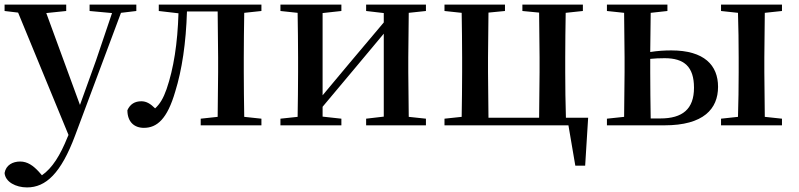

<svg xmlns="http://www.w3.org/2000/svg" viewBox="-27 -547 3486 838"><path d="M364 -499 462 -490 392 -283 322 -89 175 -490 262 -499V-527H-7V-499L52 -492L272 42L268 51C236 131 201 187 156 218L142 202C118 176 93 158 61 158C29 158 -1 173 -7 208C-4 247 42 271 91 271C173 271 239 210 301 44L501 -491L568 -499V-527H364Z M922 0H1114V-29L1039 -37C1038 -93 1037 -177 1037 -232V-296C1037 -351 1038 -435 1039 -491L1114 -499V-527H666V-499L752 -489C748 -358 731 -248 700 -158C686 -118 671 -93 650 -74C630 -94 612 -105 590 -105C562 -105 541 -93 529 -66C529 -16 558 11 601 11C658 11 703 -27 738 -148C767 -241 785 -360 789 -497H923L925 -296V-232L923 -37L849 -29V0Z M1571 -499 1648 -490V-449L1498 -271L1381 -131V-490L1463 -499V-527H1197V-499L1272 -491C1273 -435 1274 -351 1274 -296V-232C1274 -177 1273 -93 1272 -37L1197 -29V0H1463V-29L1381 -38V-81L1526 -254L1648 -400V-38L1571 -29V0H1832V-29L1757 -37L1755 -232V-296L1757 -491L1832 -499V-527H1571Z M1913 0H2454L2484 176H2527L2540 -33H2443C2441 -90 2440 -176 2440 -232V-296C2440 -351 2441 -435 2442 -491L2517 -499V-527H2253V-499L2326 -492L2328 -296V-232L2326 -33H2105L2103 -232V-296L2105 -492L2177 -499V-527H1913V-499L1988 -491C1989 -435 1990 -351 1990 -296V-232C1990 -177 1989 -93 1988 -37L1913 -29Z M2622 0H2873C3044 0 3107 -72 3107 -168C3107 -262 3047 -327 2903 -327C2873 -327 2842 -325 2811 -320L2813 -491L2886 -499V-527H2622V-499L2697 -491L2699 -296V-232L2697 -37L2622 -29ZM2811 -290C2830 -292 2851 -293 2874 -293C2959 -293 3002 -256 3002 -164C3002 -71 2952 -30 2855 -30H2813C2812 -87 2811 -175 2811 -232ZM3120 -499 3194 -491C3196 -435 3197 -351 3197 -296V-232C3197 -177 3196 -93 3194 -37L3120 -29V0H3386V-29L3311 -37L3309 -232V-296L3311 -491L3386 -499V-527H3120Z"/></svg>

Font: Noto Serif HK SemiBold
Style: Regular
Weight: 600
Designer: Ryoko NISHIZUKA 西塚涼子 (kana & ideographs); Frank Grießhammer (Latin, Greek & Cyrillic); Wenlong ZHANG 张文龙 (bopomofo); San
Foundry: Adobe
Version: Version 2.001;hotconv 1.1.0;makeotfexe 2.6.0